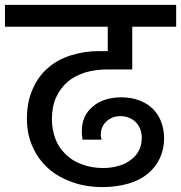

<svg xmlns="http://www.w3.org/2000/svg" viewBox="-44 -760 733 777"><path d="M668.9 -651.9H491.2V-479H390.1Q342.8 -479 300.8 -466.8Q257.3 -452.6 230 -429.2Q200.2 -403.3 183.1 -366.2Q166 -328.1 166 -276.9Q166 -236.8 180.2 -198.2Q193.4 -162.6 221.2 -136.2Q249.5 -107.9 287.1 -95.2Q325.7 -80.1 374 -80.1Q407.2 -80.1 436 -88.9Q463.4 -95.7 484.9 -112.8Q505.9 -127.4 518.1 -150.9Q529.8 -173.8 529.8 -201.2Q529.8 -239.7 505.9 -265.1Q481 -290 442.9 -290Q411.1 -290 388.2 -270Q363.8 -248.5 363.8 -213.9Q363.8 -208.5 365.2 -204.1Q365.2 -200.7 367.2 -194.8H290Q287.1 -211.9 287.1 -228Q287.1 -261.7 298.8 -287.1Q310.1 -311.5 333 -330.1Q354 -348.1 382.8 -356.9Q413.1 -366.2 446.8 -366.2Q486.3 -366.2 519 -354Q552.2 -341.8 574.2 -319.8Q596.2 -297.9 607.9 -268.1Q620.1 -235.4 620.1 -201.2Q620.1 -156.7 603 -120.1Q586.4 -83.5 554.2 -57.1Q520.5 -29.8 476.1 -17.1Q426.8 -2.9 372.1 -2.9Q304.7 -2.9 251 -22Q191.9 -42.5 152.8 -77.1Q110.8 -114.7 88.9 -164.1Q64.9 -214.8 64.9 -279.8Q64.9 -347.2 87.9 -398.9Q111.3 -452.1 149.9 -484.9Q188.5 -519 243.2 -536.1Q296.9 -553.2 357.9 -553.2H392.1V-651.9H-23.9V-740.2H668.9Z"/></svg>

Font: PoppinsZ Medium
Style: Regular
Weight: 500
Designer: Ninad Kale (Devanagari), Jonny Pinhorn (Latin)
Foundry: Indian Type Foundry
Version: Version 3.002;FEAKit 1.0